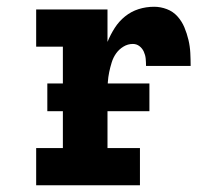

<svg xmlns="http://www.w3.org/2000/svg" viewBox="-20 -548 640 568"><path d="M87 0V-110H166V-410H87V-520H298V-424Q307 -446 319.5 -465.5Q332 -485 350 -499.5Q368 -514 390 -521Q412 -528 436 -528Q455 -528 473.5 -521Q492 -514 505 -499.5Q518 -485 525.5 -467Q533 -449 537.5 -430Q542 -411 543 -391.5Q544 -372 544 -353H412Q412 -364 411 -374.5Q410 -385 405.5 -395Q401 -405 392.5 -411.5Q384 -418 373 -418Q358 -418 345 -410Q332 -402 323.5 -390Q315 -378 310.5 -363.5Q306 -349 303 -334.5Q300 -320 299 -305Q298 -290 298 -276V-110H394V0ZM120 -219V-301H422V-219Z"/></svg>

Font: Iosevka Etoile Extrabold
Style: Regular
Weight: 800
Designer: Belleve Invis
Foundry: Belleve Invis
Version: Version 22.1.2; ttfautohint (v1.8.4)